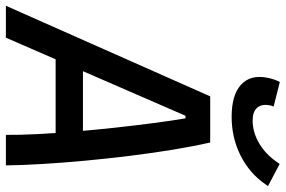

<svg xmlns="http://www.w3.org/2000/svg" viewBox="-202 -791 970 652"><g transform="rotate(90 283.0 -465.0)"><path d="M-23.4 0 284.2 -693.8H440.9Q453.6 -638.7 465.1 -568.6Q476.6 -498.5 486.1 -421.9Q495.6 -345.2 502.7 -268.8Q509.8 -192.4 513.9 -123.3Q518.1 -54.2 518.6 0H415Q415.5 -44.9 412.4 -106Q409.2 -167 403.6 -235.4Q397.9 -303.7 390.4 -372.3Q382.8 -440.9 374.8 -502.4Q366.7 -564 358.9 -609.9H350.1L85 0ZM105 -168.9 125 -261.7H476.6L456.5 -168.9ZM353.5 -766.6Q279.8 -766.6 244.9 -798.3Q210 -830.1 220.7 -886.2Q225.6 -912.1 235.4 -930.2L318.8 -909.2Q316.9 -905.3 315.9 -901.4Q314.9 -897.5 314.5 -895Q309.6 -868.2 323.2 -853Q336.9 -837.9 366.2 -837.9Q406.2 -837.9 443.8 -860.1Q481.4 -882.3 508.3 -921.9L513.7 -929.7L588.9 -890.1L582.5 -880.9Q545.4 -827.1 485.1 -796.9Q424.8 -766.6 353.5 -766.6Z"/></g></svg>

Font: Cascadia Code
Style: Italic
Weight: 400
Italic angle: -10°
Designer: Aaron Bell
Foundry: Saja Typeworks
Version: Version 2407.024